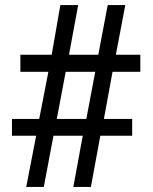

<svg xmlns="http://www.w3.org/2000/svg" viewBox="-20 -734 599 754"><path d="M83 0 122 -201H27V-267H134L170 -452H60V-519H183L217 -714H287L251 -519H366L403 -714H472L435 -519H531V-452H422L388 -267H499V-201H374L337 0H268L305 -201H190L152 0ZM203 -267H319L354 -452H238Z"/></svg>

Font: Noto Serif Bengali ExtraBold
Style: Regular
Weight: 800
Designer: Juan Bruce, Universal Thirst, Indian Type Foundry and the Monotype Design Team.
Foundry: Monotype Imaging Inc.
Version: Version 2.003